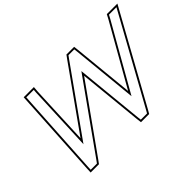

<svg xmlns="http://www.w3.org/2000/svg" viewBox="-123 -1114 1508 1508"><g transform="rotate(-45 631.5 -360.0)"><path d="M233.6 -691 236.6 -740H319.6L317.1 -709L293.7 -162L685.3 -713L705 -740H769.4L772.7 -713L827.3 -162L1138.4 -709L1154.9 -740H1237.9L1210.9 -691L835.2 -11L817.7 20H748.7L745.4 -7L688.3 -580L280.8 -7L261.1 20H192.1L193.5 -11ZM218.6 -691.9 178.5 -11.8 176.4 35H268.7L293 1.8L677.4 -538.7L730.5 -5.4L735.4 35H826.4L848.3 -3.7L1224 -683.8L1263.3 -755H1145.9L1125.3 -716.2L837.6 -210.4L787.6 -714.6L782.7 -755H697.4L673.1 -721.8L310.9 -212L332.1 -708.1L335.8 -755H222.5Z"/></g></svg>

Font: Nordica Plus
Style: NordicaClassicLtExtOblOl
Weight: 300
Version: Version 1.01